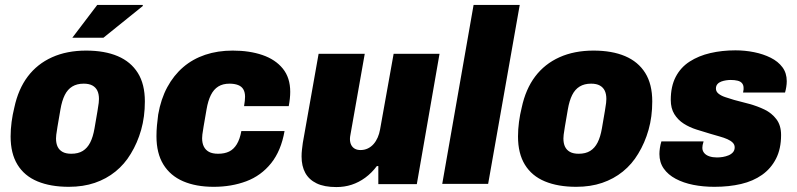

<svg xmlns="http://www.w3.org/2000/svg" viewBox="-20 -745 3228 778"><path d="M259 12Q185 12 132 -10Q79 -32 51 -77.5Q23 -123 23 -192Q23 -221 27 -251Q31 -281 38 -309Q54 -384 92.5 -435Q131 -486 191 -513Q251 -540 329 -540Q404 -540 457 -517.5Q510 -495 538.5 -449.5Q567 -404 567 -334Q567 -272 552 -219Q537 -166 510 -122Q485 -80 448 -50Q411 -20 364 -4Q317 12 259 12ZM269 -122Q297 -122 315.5 -133.5Q334 -145 345.5 -167.5Q357 -190 363 -225Q371 -272 375 -295Q379 -318 380 -328Q381 -338 381 -344Q381 -364 374.5 -377.5Q368 -391 354.5 -398.5Q341 -406 319 -406Q292 -406 273 -394.5Q254 -383 242.5 -360Q231 -337 225 -302Q217 -255 213 -232Q209 -209 208 -199Q207 -189 207 -184Q207 -164 213.5 -150.5Q220 -137 233.5 -129.5Q247 -122 269 -122ZM273 -592 374 -725H558L559 -721L399 -592Z M846 12Q774 12 722 -10.5Q670 -33 642 -78.5Q614 -124 614 -193Q614 -215 616 -237Q618 -259 621 -281Q632 -344 658 -392Q684 -440 722.5 -473Q761 -506 811.5 -523Q862 -540 923 -540Q991 -540 1043.5 -522Q1096 -504 1126 -467Q1156 -430 1156 -373Q1156 -360 1154.5 -345.5Q1153 -331 1150 -315H969Q971 -327 972 -336.5Q973 -346 973 -353Q973 -371 966 -383Q959 -395 944.5 -400.5Q930 -406 910 -406Q883 -406 864.5 -394.5Q846 -383 834.5 -360Q823 -337 817 -302Q809 -256 805 -232.5Q801 -209 800 -200Q799 -191 799 -185Q799 -165 806 -151Q813 -137 827 -129.5Q841 -122 864 -122Q890 -122 908.5 -131Q927 -140 939.5 -160.5Q952 -181 958 -214H1133Q1119 -134 1078.5 -83.5Q1038 -33 978 -10.5Q918 12 846 12Z M1343 13Q1294 13 1263 -2Q1232 -17 1217 -44.5Q1202 -72 1202 -111Q1202 -125 1203.5 -138Q1205 -151 1207 -166L1271 -527H1458L1400 -199Q1399 -194 1398.5 -190Q1398 -186 1398 -182Q1398 -168 1403 -158Q1408 -148 1417.5 -142.5Q1427 -137 1441 -137Q1457 -137 1470.5 -143.5Q1484 -150 1494 -161.5Q1504 -173 1510.5 -188Q1517 -203 1520 -220L1575 -527H1761L1669 1H1513V-72H1507Q1486 -44 1460 -25Q1434 -6 1405 3.5Q1376 13 1343 13Z M1772 0 1899 -725H2086L1958 0Z M2315 12Q2241 12 2188 -10Q2135 -32 2107 -77.5Q2079 -123 2079 -192Q2079 -221 2083 -251Q2087 -281 2094 -309Q2110 -384 2148.5 -435Q2187 -486 2247 -513Q2307 -540 2385 -540Q2460 -540 2513 -517.5Q2566 -495 2594.5 -449.5Q2623 -404 2623 -334Q2623 -272 2608 -219Q2593 -166 2566 -122Q2541 -80 2504 -50Q2467 -20 2420 -4Q2373 12 2315 12ZM2325 -122Q2353 -122 2371.5 -133.5Q2390 -145 2401.5 -167.5Q2413 -190 2419 -225Q2427 -272 2431 -295Q2435 -318 2436 -328Q2437 -338 2437 -344Q2437 -364 2430.5 -377.5Q2424 -391 2410.5 -398.5Q2397 -406 2375 -406Q2348 -406 2329 -394.5Q2310 -383 2298.5 -360Q2287 -337 2281 -302Q2273 -255 2269 -232Q2265 -209 2264 -199Q2263 -189 2263 -184Q2263 -164 2269.5 -150.5Q2276 -137 2289.5 -129.5Q2303 -122 2325 -122Z M2875 12Q2829 12 2789 4Q2749 -4 2718 -20.5Q2687 -37 2669.5 -62Q2652 -87 2652 -121Q2652 -132 2654 -145.5Q2656 -159 2660 -172H2831Q2828 -163 2827 -157Q2826 -151 2826 -146Q2826 -134 2833.5 -125Q2841 -116 2854.5 -111.5Q2868 -107 2885 -107Q2897 -107 2909 -109Q2921 -111 2932 -115.5Q2943 -120 2950 -128Q2957 -136 2957 -148Q2957 -159 2949 -167Q2941 -175 2927.5 -181Q2914 -187 2896 -192Q2878 -197 2858 -203Q2831 -211 2802.5 -220Q2774 -229 2750.5 -244Q2727 -259 2712.5 -282.5Q2698 -306 2698 -340Q2698 -395 2718 -433.5Q2738 -472 2774.5 -495.5Q2811 -519 2858.5 -530Q2906 -541 2960 -541Q2999 -541 3036 -533.5Q3073 -526 3103 -511Q3133 -496 3150.5 -472.5Q3168 -449 3168 -416Q3168 -405 3166 -392.5Q3164 -380 3161 -370H2991Q2993 -379 2993 -382.5Q2993 -386 2993 -389Q2993 -400 2987 -407.5Q2981 -415 2969 -418Q2957 -421 2941 -421Q2932 -421 2922 -419.5Q2912 -418 2902.5 -414.5Q2893 -411 2887 -404Q2881 -397 2881 -386Q2881 -374 2891.5 -365.5Q2902 -357 2918.5 -351.5Q2935 -346 2955 -340Q2983 -333 3016 -324Q3049 -315 3078 -301Q3107 -287 3126 -262Q3145 -237 3145 -198Q3145 -142 3124.5 -102Q3104 -62 3068 -36.5Q3032 -11 2983 0.5Q2934 12 2875 12Z"/></svg>

Font: Archivo SemiCondensed Black
Style: Italic
Weight: 900
Width: 4
Italic angle: -10°
Designer: Hector Gatti
Foundry: Omnibus-Type
Version: Version 2.001